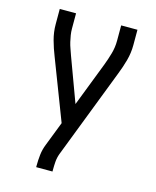

<svg xmlns="http://www.w3.org/2000/svg" viewBox="-111 -597 722 888"><g transform="rotate(15 250.0 -152.5)"><path d="M148 215V208Q148 181 151 155Q154 129 164 104L209 -12L98 -301Q84 -336 74 -372.5Q64 -409 64 -447V-520H142V-447Q142 -431 144.5 -415.5Q147 -400 150.5 -385Q154 -370 159.5 -355Q165 -340 170 -325L248 -114L330 -326Q341 -355 349.5 -385Q358 -415 358 -447V-520H436V-447Q436 -409 426 -372.5Q416 -336 402 -301L236 129Q229 148 227.5 168Q226 188 226 208V215Z"/></g></svg>

Font: Iosevka Curly
Style: Regular
Weight: 400
Monospace: yes
Designer: Belleve Invis
Foundry: Belleve Invis
Version: Version 22.1.2; ttfautohint (v1.8.4)